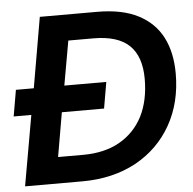

<svg xmlns="http://www.w3.org/2000/svg" viewBox="-52 -751 806 802"><g transform="rotate(-5 351.0 -350.0)"><path d="M73 -295H-1L18 -405H93L144 -700H384Q489 -700 556.5 -665Q624 -630 656.5 -566.5Q689 -503 689 -415Q689 -293 636 -199.5Q583 -106 487 -53Q389 0 261 0H21ZM274 -110Q364 -110 427.5 -146Q491 -182 525 -248Q558 -314 558 -404Q558 -498 509.5 -544.5Q461 -591 359 -591H254L221 -405H397L378 -295H201L169 -110Z"/></g></svg>

Font: Rethink Sans
Style: Bold Italic
Weight: 700
Italic angle: -10°
Designer: The Rethink Sans project authors (Hans Thiessen). DM Sans designed by Colophon Foundry.
Foundry: Rethink Communications LLC
Version: Version 1.001